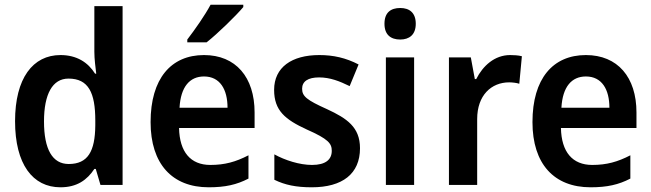

<svg xmlns="http://www.w3.org/2000/svg" viewBox="-20 -786 2767 816"><path d="M237 10C307 10 350 -21 381 -68H387L407 0H501V-760H381V-566C381 -535 386 -498 389 -473H384C354 -521 306 -552 237 -552C120 -552 44 -454 44 -271C44 -88 119 10 237 10ZM272 -89C203 -89 167 -151 167 -270C167 -386 203 -452 271 -452C356 -452 385 -392 385 -274V-253C384 -142 353 -89 272 -89Z M1014 -756V-766H875C851 -721 809 -661 776 -618V-606H858C905 -643 983 -719 1014 -756ZM847 -552C707 -552 620 -452 620 -267C620 -89 712 10 867 10C937 10 986 -1 1036 -27V-126C982 -98 935 -85 874 -85C790 -85 743 -140 741 -242H1062V-308C1062 -458 982 -552 847 -552ZM847 -461C915 -461 947 -406 947 -328H743C748 -418 787 -461 847 -461Z M1510 -156C1510 -246 1454 -283 1370 -322C1283 -361 1264 -377 1264 -409C1264 -440 1289 -457 1336 -457C1383 -457 1423 -441 1466 -420L1504 -512C1450 -540 1397 -552 1337 -552C1220 -552 1145 -500 1145 -404C1145 -316 1192 -278 1283 -236C1376 -195 1390 -176 1390 -145C1390 -108 1364 -85 1306 -85C1253 -85 1191 -105 1146 -130V-22C1191 0 1238 10 1305 10C1435 10 1510 -47 1510 -156Z M1681 -752C1641 -752 1614 -733 1614 -685C1614 -638 1641 -618 1681 -618C1719 -618 1747 -638 1747 -685C1747 -732 1720 -752 1681 -752ZM1740 -542H1620V0H1740Z M2148 -552C2082 -552 2032 -506 2004 -450H1998L1981 -542H1888V0H2008V-280C2008 -381 2068 -436 2144 -436C2156 -436 2176 -434 2187 -430L2198 -547C2183 -551 2163 -552 2148 -552Z M2470 -552C2330 -552 2243 -452 2243 -267C2243 -89 2335 10 2490 10C2560 10 2609 -1 2659 -27V-126C2605 -98 2558 -85 2497 -85C2413 -85 2366 -140 2364 -242H2685V-308C2685 -458 2605 -552 2470 -552ZM2470 -461C2538 -461 2570 -406 2570 -328H2366C2371 -418 2410 -461 2470 -461Z"/></svg>

Font: Noto Sans Kannada SemiCondensed SemiBold
Style: Regular
Weight: 600
Width: 4
Designer: Jelle Bosma - Monotype Design Team
Foundry: Monotype Imaging Inc.
Version: Version 2.005